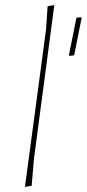

<svg xmlns="http://www.w3.org/2000/svg" viewBox="-20 -722 337 746"><path d="M112 -106 103 0 77 4 159 -608 165 -698 191 -702ZM297 -651 268 -507 250 -505 248 -509 277 -653 295 -655Z"/></svg>

Font: Luna Sans Thin
Style: Italic
Weight: 250
Italic angle: -7°
Designer: Juan Pablo del Peral
Foundry: Huerta Tipografica
Version: Version 2.001; ttfautohint (v1.5)